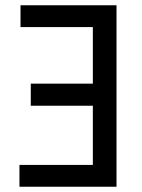

<svg xmlns="http://www.w3.org/2000/svg" viewBox="-20 -710 540 730"><path d="M423 0H54V-83H333V-308H97V-392H333V-607H58V-690H423Z"/></svg>

Font: Radio Canada Condensed
Style: Regular
Weight: 400
Width: 3
Designer: Charles Daoud, Etienne Aubert Bonn, Alexandre Saumier Demers, Jacques Le Bailly
Foundry: Radio-Canada
Version: Version 2.104; ttfautohint (v1.8.4.7-5d5b);gftools[0.9.28.de